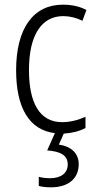

<svg xmlns="http://www.w3.org/2000/svg" viewBox="-20 -562 414 822"><path d="M317 141C317 95 286 65 232 57L253 10C287 8 320 0 346 -14V-62C315 -48 281 -39 246 -39C148 -39 104 -124 104 -262C104 -412 158 -493 251 -493C278 -493 307 -486 333 -473L350 -519C323 -534 289 -542 249 -542C123 -542 49 -441 49 -261C49 -101 105 -5 215 8L182 82C236 86 270 101 270 142C270 180 240 201 194 201C177 201 160 199 146 195V234C160 238 179 240 198 240C272 240 317 203 317 141Z"/></svg>

Font: Noto Sans Gujarati Condensed Light
Style: Regular
Weight: 300
Width: 3
Designer: Jelle Bosma - Monotype Design Team, Universal Thirst
Foundry: Monotype Imaging Inc.
Version: Version 2.106